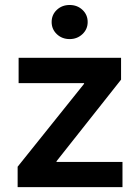

<svg xmlns="http://www.w3.org/2000/svg" viewBox="-20 -766 574 786"><path d="M52.2 0V-83.5L324.2 -422.9V-425.8H56.2V-529.3H475.6V-439.9L211.4 -106V-103H481.4V0ZM265.1 -606Q233.9 -606 212.6 -626.2Q191.4 -646.5 191.4 -675.8Q191.4 -705.6 212.6 -725.6Q233.9 -745.6 265.1 -745.6Q296.4 -745.6 317.6 -725.6Q338.9 -705.6 338.9 -675.8Q338.9 -646.5 317.4 -626.2Q295.9 -606 265.1 -606Z"/></svg>

Font: Inter 24pt SemiBold
Style: Regular
Weight: 600
Designer: Rasmus Andersson
Foundry: rsms
Version: Version 4.001;git-66647c0bb